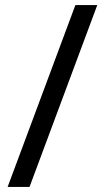

<svg xmlns="http://www.w3.org/2000/svg" viewBox="-20 -734 412 754"><path d="M362 -714 96 0H10L276 -714Z"/></svg>

Font: Noto Sans Old Hungarian
Style: Regular
Weight: 400
Designer: Monotype Design Team
Foundry: Monotype Imaging Inc.
Version: Version 2.005; ttfautohint (v1.8.4.7-5d5b)